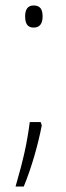

<svg xmlns="http://www.w3.org/2000/svg" viewBox="-20 -554 240 703"><path d="M72 -494C72 -469 80 -453 103 -453C126 -453 136 -468 136 -494C136 -520 127 -534 103 -534C80 -534 72 -517 72 -494ZM133 -95 129 -107H89C79 -31 67 25 37 129H67C96 59 120 -27 133 -95Z"/></svg>

Font: Noto Sans Ethiopic Condensed ExtraLight
Style: Regular
Weight: 200
Width: 3
Designer: Monotype Design Team
Foundry: Monotype Imaging Inc.
Version: Version 2.102